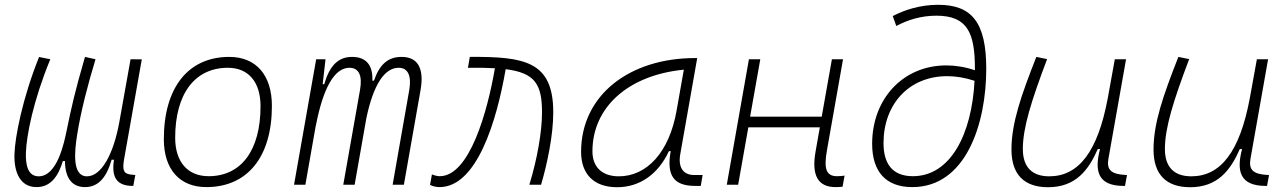

<svg xmlns="http://www.w3.org/2000/svg" viewBox="-20 -762 5313 792"><path d="M130.9 9.8C190.4 9.8 221.2 -37.1 239.3 -97.7H248C248.5 -28.3 276.4 9.8 330.6 9.8C385.7 9.8 419.4 -29.8 440.4 -103H450.2C439 -29.8 461.4 4.9 528.8 4.9H529.8L538.1 -40L519.5 -42C488.3 -45.4 484.4 -62.5 492.2 -106.9L564.9 -517.1L518.6 -517.6L472.2 -258.3C448.2 -125.5 397.9 -34.7 338.9 -34.7C276.9 -34.7 287.1 -135.7 298.3 -206.5C314 -305.2 341.8 -411.1 374 -517.6L330.6 -527.3C288.1 -381.3 273.9 -315.4 255.4 -225.6C244.6 -172.9 216.3 -34.7 139.6 -34.7C96.2 -34.7 85 -78.6 86.9 -132.8C89.4 -203.1 116.7 -345.7 187.5 -517.6L141.1 -526.9C73.2 -357.9 41.5 -196.8 39.6 -125C37.6 -53.2 62 9.8 130.9 9.8Z M831.1 9.8C1001 9.8 1101.6 -114.7 1101.6 -325.2C1101.6 -452.6 1036.1 -527.3 925.8 -527.3C756.3 -527.3 655.8 -400.9 655.8 -187.5C655.8 -63.5 721.2 9.8 831.1 9.8ZM840.8 -35.2C753.9 -35.2 702.6 -94.2 702.6 -193.8C702.6 -375 783.7 -482.4 919.9 -482.4C1005.4 -482.4 1054.7 -423.3 1054.7 -323.7C1054.7 -142.1 975.1 -35.2 840.8 -35.2Z M1322.8 -517.6H1284.2L1192.9 0H1239.7L1282.7 -244.6V-242.7C1313 -400.4 1359.9 -482.4 1421.4 -482.4C1460 -482.4 1476.1 -450.7 1464.8 -389.6L1396 0H1442.9L1491.2 -274.4C1520 -411.6 1565.4 -482.4 1624.5 -482.4C1662.1 -482.4 1678.7 -450.7 1668 -389.6L1599.6 0H1646L1714.8 -390.6C1730.5 -480.5 1703.1 -527.3 1636.7 -527.3C1578.1 -527.3 1544.9 -493.7 1522.5 -429.2H1516.1C1518.6 -493.7 1490.2 -527.3 1432.1 -527.3C1373.5 -527.3 1338.9 -488.8 1317.4 -414.6H1311Z M2163.6 0H2211.9C2237.3 -85.9 2262.2 -203.6 2262.2 -298.8C2262.2 -509.3 2144 -528.8 1918 -527.3L1910.2 -482.4C1952.6 -482.9 1989.7 -482.4 2021.5 -480.5C1990.7 -300.8 1916.5 -35.2 1793.9 -35.2C1787.6 -35.2 1778.8 -36.1 1761.7 -42.5L1753.9 0.5C1765.1 7.3 1782.7 9.8 1793 9.8C1945.8 9.8 2028.3 -258.8 2065.9 -476.6C2186 -461.4 2215.8 -415.5 2215.8 -298.8C2215.8 -219.2 2196.3 -106.4 2163.6 0Z M2525.4 10.3C2618.7 10.3 2694.8 -43 2739.3 -138.7H2746.6C2729 -39.6 2757.3 4.9 2847.7 4.9H2870.6L2878.4 -40H2844.2C2797.9 -40 2776.4 -71.8 2786.1 -126L2856 -522.5H2847.2C2577.1 -522.5 2377 -370.1 2377 -135.3C2377 -43 2430.7 10.3 2525.4 10.3ZM2532.7 -34.7C2464.4 -34.7 2423.8 -72.3 2423.8 -137.7C2423.8 -319.3 2570.8 -452.1 2800.8 -474.6L2771 -306.2C2740.7 -132.8 2647.5 -34.7 2532.7 -34.7Z M2978 0H3024.9L3066.9 -236.8H3361.8L3344.2 -136.7C3326.2 -35.6 3356.4 9.8 3426.3 9.8C3436.5 9.8 3446.3 9.3 3455.6 8.3L3463.9 -37.6C3453.6 -36.1 3443.4 -35.2 3432.6 -35.2C3387.2 -35.2 3377.9 -67.4 3391.1 -141.6L3457.5 -517.6H3411.6L3369.6 -280.8H3074.2L3116.2 -517.6H3069.3Z M3743.2 9.8C3965.3 9.8 4048.3 -252.9 4048.3 -478.5C4048.3 -668.9 3989.3 -742.2 3850.1 -742.2C3775.9 -742.2 3712.9 -721.7 3662.6 -695.8L3677.2 -654.8C3722.7 -679.2 3778.3 -697.3 3842.8 -697.3C3972.7 -697.3 4001.5 -623.5 4001.5 -478C4001.5 -476.1 4001.5 -474.1 4001.5 -472.2C3961.4 -485.8 3921.4 -492.2 3883.8 -492.2C3704.6 -492.2 3577.6 -354 3577.6 -168.9C3577.6 -54.2 3633.8 9.8 3743.2 9.8ZM4000 -428.7C3988.8 -209.5 3901.4 -35.2 3745.6 -35.2C3659.7 -35.2 3624.5 -88.4 3624.5 -171.9C3624.5 -332 3729.5 -447.8 3887.2 -447.8C3923.3 -447.8 3961.4 -441.4 4000 -428.7Z M4303.2 10.3C4417 10.3 4469.7 -59.6 4508.3 -147H4517.6C4493.2 -54.7 4509.8 4.9 4615.2 4.9H4620.6L4628.9 -40L4620.1 -40.5C4563 -43.9 4544.4 -62 4552.2 -106.9L4625 -517.6H4578.6L4549.8 -358.4C4508.3 -134.8 4428.7 -34.7 4308.1 -34.7C4236.8 -34.7 4199.2 -73.2 4199.2 -147.5C4199.2 -234.4 4233.9 -345.2 4299.3 -518.1L4254.9 -527.3C4192.4 -368.7 4152.3 -254.4 4152.3 -145C4152.3 -43 4204.1 10.3 4303.2 10.3Z M4889.2 10.3C5002.9 10.3 5055.7 -59.6 5094.2 -147H5103.5C5079.1 -54.7 5095.7 4.9 5201.2 4.9H5206.5L5214.8 -40L5206.1 -40.5C5148.9 -43.9 5130.4 -62 5138.2 -106.9L5210.9 -517.6H5164.6L5135.7 -358.4C5094.2 -134.8 5014.6 -34.7 4894 -34.7C4822.8 -34.7 4785.2 -73.2 4785.2 -147.5C4785.2 -234.4 4819.8 -345.2 4885.3 -518.1L4840.8 -527.3C4778.3 -368.7 4738.3 -254.4 4738.3 -145C4738.3 -43 4790 10.3 4889.2 10.3Z"/></svg>

Font: Cascadia Code PL ExtraLight
Style: Italic
Weight: 200
Italic angle: -10°
Monospace: yes
Designer: Aaron Bell
Foundry: Saja Typeworks
Version: Version 2404.023